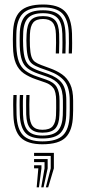

<svg xmlns="http://www.w3.org/2000/svg" viewBox="-20 -627 377 844"><path d="M166.2 7.2Q100.8 7.2 70.9 -22.5Q41 -52.2 38.8 -121.2Q38 -142.8 37.9 -165.8Q37.8 -188.8 39 -209.5H53.2Q52.2 -189.8 52.2 -165.8Q52.2 -141.8 52.8 -122Q55 -59.8 81.4 -32.6Q107.8 -5.5 166.2 -5.5Q230.2 -5.5 257.2 -32.8Q284.2 -60 286 -119.5Q286.5 -131.5 286.6 -141.8Q286.8 -152 286.6 -162.4Q286.5 -172.8 286.5 -184.8Q286.5 -241.8 263.8 -270Q241 -298.2 195 -314.8L157 -328.2Q134.5 -336.5 121.9 -346.1Q109.2 -355.8 103.8 -373.6Q98.2 -391.5 96.8 -424Q96 -436.5 96 -449Q96 -461.5 96.8 -476.5Q98.8 -519.2 115 -537.8Q131.2 -556.2 169.2 -556.2Q204.8 -556.2 221.6 -538.5Q238.5 -520.8 240 -477.2Q240.5 -463.8 240.5 -441.2Q240.5 -418.8 239.5 -392H225.2Q226.5 -417.8 226.4 -438.9Q226.2 -460 225.8 -476.8Q224.8 -513 211.2 -528.2Q197.8 -543.5 169.2 -543.5Q139.2 -543.5 126.1 -528Q113 -512.5 111.5 -476.5Q111 -462.2 111 -451.1Q111 -440 111.5 -424Q113 -394.2 118 -378.6Q123 -363 133.5 -355.2Q144 -347.5 161.5 -341L198.8 -327.2Q229.8 -316.2 252.8 -300Q275.8 -283.8 288.6 -256.6Q301.5 -229.5 301.5 -184.8Q301.5 -172.5 301.5 -162.1Q301.5 -151.8 301.5 -141.6Q301.5 -131.5 300.8 -119.5Q299 -54.2 269.2 -23.5Q239.5 7.2 166.2 7.2ZM166.2 -18.2Q113.8 -18.2 91.4 -43.2Q69 -68.2 67 -122.5Q66.5 -142.8 66.2 -163.8Q66 -184.8 67.2 -209.5H81.8Q80.2 -184.5 80.6 -162Q81 -139.5 81.2 -123.2Q82.8 -74 102.5 -52.5Q122.2 -31 166.2 -31Q215.5 -31 235 -53Q254.5 -75 256 -120Q256.8 -138 256.6 -152.4Q256.5 -166.8 256.5 -184.8Q256.5 -232 239.6 -254.6Q222.8 -277.2 187.5 -289.5L148.2 -303Q119.2 -313.2 101.9 -326.2Q84.5 -339.2 76.5 -362Q68.5 -384.8 66.8 -423.8Q66.2 -440.5 66.4 -451.6Q66.5 -462.8 66.8 -476.8Q67.8 -531.8 90.9 -556.8Q114 -581.8 169.2 -581.8Q220.8 -581.8 243.5 -557.9Q266.2 -534 268 -478.8Q268.5 -461 268.8 -440Q269 -419 267.8 -392H253.5Q254.8 -420.2 254.6 -441.1Q254.5 -462 254 -478.8Q252.5 -528 232.2 -548.5Q212 -569 169.2 -569Q122.5 -569 102.5 -547.1Q82.5 -525.2 81.8 -476.8Q81.5 -462 81.2 -451.2Q81 -440.5 81.8 -423.8Q83.5 -386.5 90.8 -366.2Q98 -346 113 -335.1Q128 -324.2 152.5 -315.5L191.2 -302Q232.2 -287.8 251.9 -262.4Q271.5 -237 271.5 -184.8Q271.5 -166.8 271.6 -152.1Q271.8 -137.5 271 -119.8Q269.2 -67.2 246.1 -42.8Q223 -18.2 166.2 -18.2ZM166.2 -43.8Q130.8 -43.8 113.8 -61.9Q96.8 -80 95.2 -124Q95 -142 94.8 -164.1Q94.5 -186.2 95.8 -209.5H109.8Q108.8 -189.8 108.9 -167.4Q109 -145 109.5 -125Q110.5 -88.2 123.9 -72.4Q137.2 -56.5 166.2 -56.5Q199 -56.5 211.9 -72.5Q224.8 -88.5 226.2 -120.2Q227 -137.8 226.9 -152.2Q226.8 -166.8 226.8 -184.8Q226.8 -223.2 214.8 -239.6Q202.8 -256 179.8 -264L139.2 -278Q107 -289 84.5 -304.6Q62 -320.2 49.9 -348.2Q37.8 -376.2 37 -423.8Q36.2 -441.5 36.5 -454.2Q36.8 -467 37 -476.8Q37.8 -545.8 68 -576.5Q98.2 -607.2 169.2 -607.2Q235 -607.2 264.5 -577.9Q294 -548.5 296.5 -480Q297 -461.8 297.1 -438Q297.2 -414.2 296 -392H282Q283 -412.5 283 -436.2Q283 -460 282.5 -479.2Q280.2 -541 253.9 -567.8Q227.5 -594.5 169.2 -594.5Q106.2 -594.5 79.5 -566.6Q52.8 -538.8 51.8 -476.8Q51.8 -462.2 51.5 -451.2Q51.2 -440.2 51.8 -423.8Q53.5 -380.8 63.1 -355.5Q72.8 -330.2 92.5 -315.8Q112.2 -301.2 143.8 -290.5L183.5 -276.8Q216.8 -265.5 229.2 -244.6Q241.8 -223.8 241.8 -184.8Q241.8 -174.5 241.8 -164.2Q241.8 -154 241.8 -143.2Q241.8 -132.5 241 -120.2Q239.8 -80.8 223.1 -62.2Q206.5 -43.8 166.2 -43.8ZM181.5 196.5 203 113V58.5H129.8V45H216.8V113L191.8 196.5ZM141.2 196.5 148.5 113H129.8V99.5H162.2V113L151.2 196.5ZM161.2 196.5 175.8 113V85.8H129.8V72.2H189.5V113L171.5 196.5Z"/></svg>

Font: Big Shoulders Inline Display Thin Medium
Style: Regular
Weight: 500
Version: Version 2.002